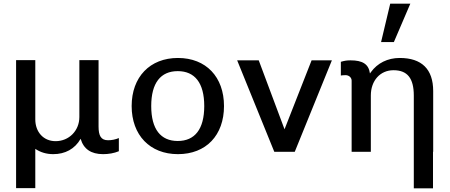

<svg xmlns="http://www.w3.org/2000/svg" viewBox="-20 -830 2460 1050"><path d="M173 -16C201 3 234 13 271 13C336 13 389 -15 421 -71C437 -15 478 13 544 13C573 13 604 8 630 -3V-75C611 -67 591 -63 571 -63C532 -63 519 -88 519 -138V-501H414V-190C414 -115 357 -58 284 -58C217 -58 173 -109 173 -177V-501H68V199H173Z M700 -250C700 -91 800 13 953 13C1107 13 1205 -90 1205 -250C1205 -409 1107 -513 953 -513C800 -513 700 -409 700 -250ZM807 -250C807 -377 859 -441 952 -441C1045 -441 1097 -377 1097 -250C1097 -123 1045 -59 952 -59C859 -59 807 -123 807 -250Z M1684 -500 1536 -123 1395 -500H1277L1480 0H1592L1795 -500Z M2008 -308C2008 -389 2059 -446 2132 -446C2208 -446 2243 -402 2243 -307V200H2348V0H2349V-332C2349 -452 2286 -513 2166 -513C2100 -513 2044 -485 2008 -435L2004 -429H2003C1996 -480 1962 -500 1897 -500C1876 -500 1865 -498 1844 -492V-417C1847 -418 1863 -419 1870 -419C1888 -419 1903 -406 1903 -389V0H2008ZM2224 -810H2114L2064 -600H2134Z"/></svg>

Font: Perun Medium
Style: Regular
Weight: 500
Foundry: Copyright (c) Stefan Peev, Context Ltd, 2016
Version: Version 1.089